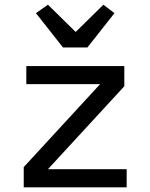

<svg xmlns="http://www.w3.org/2000/svg" viewBox="-20 -797 640 817"><path d="M352 -595H248L133 -741L184 -777L302 -661L420 -777L467 -741ZM519 0H81V-86L406 -439H92V-516H509V-430L184 -77H519Z"/></svg>

Font: IBM Plex Mono Text
Style: Regular
Weight: 450
Designer: Mike Abbink, Paul van der Laan, Pieter van Rosmalen
Foundry: Bold Monday
Version: Version 2.000